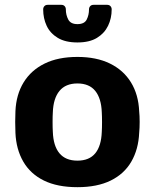

<svg xmlns="http://www.w3.org/2000/svg" viewBox="-20 -766 641 796"><path d="M301 10Q218 10 162 -17.5Q106 -45 76.5 -96Q47 -147 44 -215Q43 -235 43 -260.5Q43 -286 44 -305Q47 -374 78 -424.5Q109 -475 165 -502.5Q221 -530 301 -530Q380 -530 436 -502.5Q492 -475 523 -424.5Q554 -374 557 -305Q559 -286 559 -260.5Q559 -235 557 -215Q554 -147 524.5 -96Q495 -45 439 -17.5Q383 10 301 10ZM301 -100Q350 -100 375 -130.5Q400 -161 402 -220Q403 -235 403 -260Q403 -285 402 -300Q400 -358 375 -389Q350 -420 301 -420Q252 -420 226.5 -389Q201 -358 199 -300Q198 -285 198 -260Q198 -235 199 -220Q201 -161 226.5 -130.5Q252 -100 301 -100ZM301 -590Q251 -590 219.5 -609Q188 -628 173.5 -659Q159 -690 159 -727Q159 -735 164 -740.5Q169 -746 178 -746H234Q243 -746 248 -740.5Q253 -735 253 -727Q253 -704 263 -685Q273 -666 301 -666Q330 -666 339.5 -685Q349 -704 349 -727Q349 -735 354 -740.5Q359 -746 368 -746H424Q433 -746 438 -740.5Q443 -735 443 -727Q443 -690 428 -659Q413 -628 382 -609Q351 -590 301 -590Z"/></svg>

Font: Rubik SemiBold
Style: Regular
Weight: 600
Designer: Hubert and Fischer
Foundry: Hubert and Fischer
Version: Version 2.300;gftools[0.9.30]